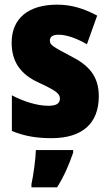

<svg xmlns="http://www.w3.org/2000/svg" viewBox="-20 -583 472 824"><path d="M404 -170C404 -259 358 -305 282 -343C205 -384 194 -390 194 -409C194 -426 207 -434 232 -434C268 -434 314 -416 353 -393L397 -516C339 -547 286 -563 225 -563C103 -563 30 -505 30 -400C30 -318 68 -265 143 -230C225 -192 237 -180 237 -160C237 -138 221 -129 187 -129C139 -129 80 -148 31 -174V-21C86 2 140 10 201 10C335 10 404 -55 404 -170ZM294 72V61H134C133 100 123 171 115 207V221H225C255 173 276 125 294 72Z"/></svg>

Font: Noto Sans Sinhala Condensed Black
Style: Regular
Weight: 900
Width: 3
Designer: Jelle Bosma - Monotype Design Team
Foundry: Monotype Imaging Inc.
Version: Version 2.006